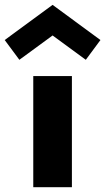

<svg xmlns="http://www.w3.org/2000/svg" viewBox="-62 -784 441 804"><path d="M77.3 0V-465.5H239.1V0ZM19.1 -533.6 -42.3 -616.4 158.2 -763.6 358.6 -616.4 297.3 -533.6 158.2 -635.5Z"/></svg>

Font: Spartan ExtBd
Style: Regular
Weight: 800
Designer: Matt Bailey, Mirko Velimirovic
Foundry: Matt Bailey
Version: Version 1.005